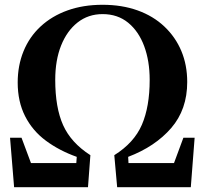

<svg xmlns="http://www.w3.org/2000/svg" viewBox="-20 -783 856 803"><path d="M39 0 22 -207H70L120 -73L83 -101H312L297 -72L301 -127Q228 -153 172 -194.5Q116 -236 85 -297Q54 -358 54 -438Q54 -509 78.5 -569Q103 -629 150 -672.5Q197 -716 262.5 -739.5Q328 -763 409 -763Q490 -763 555.5 -739.5Q621 -716 667.5 -672Q714 -628 738.5 -569.5Q763 -511 763 -440Q763 -325 696 -247.5Q629 -170 516 -127L519 -72L505 -101H733L697 -72L747 -207H794L778 0H470L458 -134Q541 -186 573.5 -261.5Q606 -337 606 -449Q606 -528 583 -590Q560 -652 516 -688Q472 -724 409 -724Q349 -724 304.5 -689Q260 -654 235.5 -592.5Q211 -531 211 -449Q211 -333 244 -259.5Q277 -186 358 -134L348 0Z"/></svg>

Font: Noto Serif JP ExtraBold
Style: Regular
Weight: 800
Designer: Ryoko NISHIZUKA 西塚涼子 (kana & ideographs); Frank Grießhammer (Latin, Greek & Cyrillic); Wenlong ZHANG 张文龙 (bopomofo); San
Foundry: Adobe
Version: Version 2.003-H1;hotconv 1.1.1;makeotfexe 2.6.0